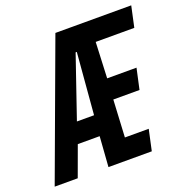

<svg xmlns="http://www.w3.org/2000/svg" viewBox="-163 -802 887 916"><g transform="rotate(-20 280.5 -344.0)"><path d="M-39 0 215 -688H600L577 -582H381L373 -400H522L499 -295H366L356 -106H477L454 0H234L245 -153H134L78 0ZM167 -256H254L280 -568H274Z"/></g></svg>

Font: Saira ExtraCondensed
Style: Bold Italic
Weight: 700
Width: 2
Italic angle: -12°
Designer: Hector Gatti with collaboration of the Omnibus-Type team
Foundry: Omnibus-Type
Version: Version 1.101